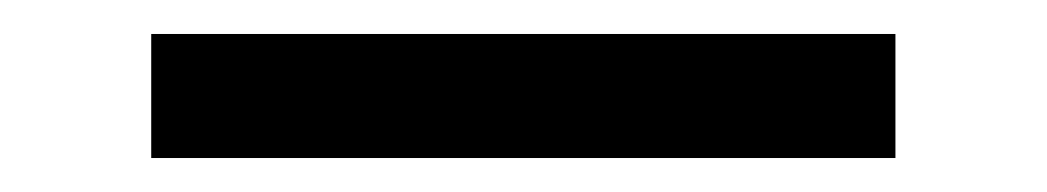

<svg xmlns="http://www.w3.org/2000/svg" viewBox="-20 -20 616 113"><path d="M507 73H69V0H507Z"/></svg>

Font: Exo 2.0 Medium
Style: Regular
Weight: 500
Designer: Natanael Gama
Version: Version 1.001;PS 001.001;hotconv 1.0.70;makeotf.lib2.5.58329